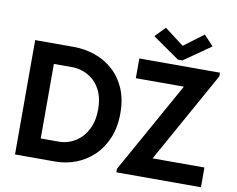

<svg xmlns="http://www.w3.org/2000/svg" viewBox="-95 -1063 1466 1190"><g transform="rotate(10 638.5 -468.0)"><path d="M70.7 0V-719.7H313.1Q383.9 -719.7 448.1 -697.4Q512.2 -675 562.1 -630.5Q611.9 -585.9 640.7 -519.5Q669.5 -453.1 669.5 -365.1Q669.5 -275.9 640.8 -207.8Q612.2 -139.6 563.4 -93.3Q514.6 -46.9 452.7 -23.5Q390.9 0 323.9 0ZM210.5 -125.3H327.2Q362.3 -125.3 397.8 -139.6Q433.3 -153.9 463.4 -183.4Q493.4 -213 511.5 -258.2Q529.7 -303.3 529.7 -365.1Q529.7 -426 511.5 -469.4Q493.4 -512.9 463.4 -540.5Q433.3 -568 397.8 -581.2Q362.3 -594.4 327.2 -594.4H210.5ZM708.6 0V-22.3L1027.3 -593.5V-595.5H726.1V-719.7H1233.9V-696.9L915.8 -126.2V-124.2H1240.9V0ZM855.3 -936.1 975.5 -844.6H978.3L1100.6 -936.1L1160.2 -872L991.3 -753.9H963.4L794 -872Z"/></g></svg>

Font: Reddit Sans
Style: Regular
Weight: 400
Designer: Stephen Hutchings
Foundry: Reddit
Version: Version 1.014